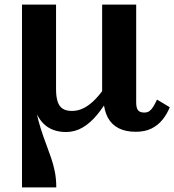

<svg xmlns="http://www.w3.org/2000/svg" viewBox="-20 -559 753 829"><path d="M566 10Q522 10 492 -5.5Q462 -21 446 -50.5Q430 -80 427 -123L421 -128V-539H568V-117Q568 -93 576 -83Q584 -73 603 -73Q617 -73 626 -80Q635 -87 642.5 -99.5Q650 -112 658 -129L713 -96Q701 -66 681.5 -42Q662 -18 634 -4Q606 10 566 10ZM222 -539V-174Q222 -141 229 -120Q236 -99 251 -89.5Q266 -80 291 -80Q318 -80 343 -93Q368 -106 393 -132Q418 -158 442 -196L457 -150Q429 -99 399 -63Q369 -27 336 -8Q303 11 265 11Q235 11 210.5 2Q186 -7 167.5 -25.5Q149 -44 136 -73Q123 -102 114 -143L124 -170Q128 -120 136.5 -79Q145 -38 156 -3.5Q167 31 179 62.5Q191 94 201 123.5Q211 153 217 183.5Q223 214 223 250H75V-539Z"/></svg>

Font: Roboto Serif 20pt SemiBold
Style: Regular
Weight: 600
Version: Version 1.008